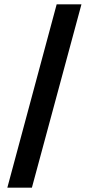

<svg xmlns="http://www.w3.org/2000/svg" viewBox="-20 -765 412 891"><path d="M128 106H14L243 -745H358Z"/></svg>

Font: 42dot Sans Light
Style: Bold
Weight: 700
Version: Version 1.000